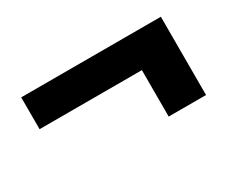

<svg xmlns="http://www.w3.org/2000/svg" viewBox="-54 -482 606 512"><g transform="rotate(-30 249.0 -225.5)"><path d="M349 -105V-248H34V-346H464V-105Z"/></g></svg>

Font: Rokkitt ExtraBold
Style: Regular
Weight: 800
Version: Version 3.103